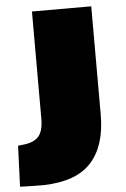

<svg xmlns="http://www.w3.org/2000/svg" viewBox="-85 -587 552 842"><g transform="rotate(-5 191.0 -165.5)"><path d="M349 -69Q349 66 283.5 139Q218 212 74 216Q54 216 22 215.5Q-10 215 -31 214L-24 34Q-15 33 -6 32Q43 28 65.5 4.5Q88 -19 88 -75V-547H349Z"/></g></svg>

Font: Georama Extra Expanded ExtraBold
Style: Regular
Weight: 800
Width: 8
Designer: Jean-Baptiste Levee
Foundry: Production Type
Version: Version 1.000